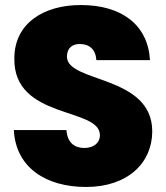

<svg xmlns="http://www.w3.org/2000/svg" viewBox="-20 -736 660 763"><path d="M585 -214C585 -439 246 -406 246 -511C246 -546 269 -562 298 -561C334 -561 360 -541 363 -497H576C568 -637 464 -716 301 -716C153 -716 37 -643 37 -504C33 -260 377 -311 377 -199C377 -166 350 -148 315 -148C279 -148 248 -166 244 -219H35C43 -68 165 7 322 7C489 7 585 -90 585 -214Z"/></svg>

Font: SVN-Poppins ExtraBold
Style: Regular
Weight: 800
Designer: Ninad Kale (Devanagari), Jonny Pinhorn (Latin)
Foundry: Indian Type Foundry
Version: Version 3.002 2017; ttfautohint (v1.8.3)